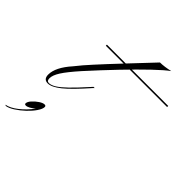

<svg xmlns="http://www.w3.org/2000/svg" viewBox="-337 -688 1103 1103"><g transform="rotate(45 215.0 -136.0)"><path d="M50 -380V-389H548V-380ZM55 -179Q-1 -116 -24 -80Q-47 -44 -47 -19Q-47 3 -30 3Q-12 3 11.5 -11.5Q35 -26 69.5 -59.5Q104 -93 156 -151L167 -163H177L168 -154Q90 -65 44 -28Q-2 9 -33 9Q-67 9 -67 -29Q-67 -88 0 -163Q19 -187 36.5 -207.5Q54 -228 76.5 -252.5Q99 -277 131.5 -312.5Q164 -348 214.5 -401Q265 -454 338 -532Q355 -532 376.5 -535Q398 -538 419 -543Q388 -521 331 -466.5Q274 -412 202.5 -337.5Q131 -263 55 -179ZM51 117Q51 133 34 158Q17 183 -9 207.5Q-35 232 -63 250Q-91 268 -112 271L-118 267Q-87 262 -48.5 232Q-10 202 21 160Q7 172 -7.5 180Q-22 188 -32 188Q-42 188 -42 180Q-42 167 -27 150Q-12 133 7.5 120Q27 107 40 107Q51 107 51 117Z"/></g></svg>

Font: Ballet 24pt
Style: Regular
Weight: 400
Designer: Maximiliano R. Sproviero
Foundry: Omnibus-Type
Version: Version 1.100